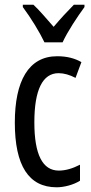

<svg xmlns="http://www.w3.org/2000/svg" viewBox="-20 -786 387 816"><path d="M169 -606H246C267 -652 309 -715 339 -756V-766H294C260 -731 242 -712 208 -672C178 -706 147 -743 122 -766H77V-756C112 -709 148 -650 169 -606ZM221 10C251 10 292 0 320 -18V-86C289 -70 259 -61 230 -61C161 -61 126 -129 126 -266C126 -404 161 -475 229 -475C252 -475 276 -468 301 -455L326 -522C298 -538 265 -547 223 -547C101 -547 43 -441 43 -265C43 -82 102 10 221 10Z"/></svg>

Font: Noto Sans Lao Looped ExtraCondensed
Style: Regular
Weight: 400
Width: 2
Designer: Mark Frömberg, Ben Mitchell
Foundry: The Fontpad Ltd
Version: Version 1.002